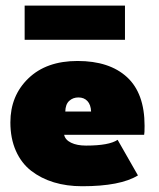

<svg xmlns="http://www.w3.org/2000/svg" viewBox="-20 -634 553 666"><path d="M65.5 -496V-614.5H413.5V-496ZM202.5 -166.5Q206 -149 226.5 -139Q247 -129 278.5 -129Q358.5 -129 388 -149L458.5 -25.5Q397.5 12 265 12Q211.5 12 167 -1.5Q122.5 -15 88.2 -41.5Q54 -68 35 -111Q16 -154 16 -209.5Q16 -302 78.5 -362.2Q141 -422.5 249 -422.5Q359.5 -422.5 420.5 -366.5Q481.5 -310.5 481.5 -197.5Q481.5 -171 480 -166.5ZM296 -247Q295 -271 283.2 -283.5Q271.5 -296 252 -296Q233 -296 220 -284Q207 -272 206.5 -247Z"/></svg>

Font: League Spartan Black
Style: Regular
Weight: 900
Foundry: The League of Moveable Type
Version: Version 2.002